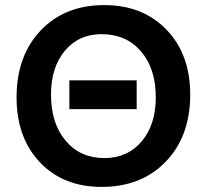

<svg xmlns="http://www.w3.org/2000/svg" viewBox="-20 -724 811 753"><path d="M378 9Q228 9 136.5 -87.5Q45 -184 45 -342Q45 -505 139.5 -604.5Q234 -704 389 -704Q540 -704 633 -607.5Q726 -511 726 -353Q726 -190 630.5 -90.5Q535 9 378 9ZM389 -104Q480 -104 535.5 -169.5Q591 -235 591 -342Q591 -455 533 -522.5Q475 -590 378 -590Q289 -590 234.5 -525Q180 -460 180 -353Q180 -240 237.5 -172Q295 -104 389 -104ZM252 -296V-409H516V-296Z"/></svg>

Font: Cantarell
Style: Bold
Weight: 700
Designer: Dave Crossland, Nikolaus Waxweiler, Florian Fecher, Jacques Le Bailly, Eben Sorkin, Alexei Vanyashin, Alexios Zavras, Em
Version: Version 0.303